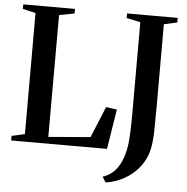

<svg xmlns="http://www.w3.org/2000/svg" viewBox="-60 -802 1019 1044"><g transform="rotate(5 449.0 -280.0)"><path d="M23.5 0V-25L95 -41V-702L24.5 -718V-743H307V-718L223.5 -702L223 -37L452 -56L522 -226L581.5 -217.5L546.5 0ZM536 153Q563 144 584.2 127.5Q605.5 111 621.2 85.2Q637 59.5 648 23.5Q655.5 -1 659.5 -31Q663.5 -61 665.2 -104.8Q667 -148.5 667 -213V-702L591 -718V-743H867.5V-718L795.5 -702V-259Q795.5 -183.5 794.2 -121Q793 -58.5 783.5 -17Q771 37 737.8 79Q704.5 121 657.2 147.8Q610 174.5 555 182.5Z"/></g></svg>

Font: Merriweather 120pt SemiBold
Style: Regular
Weight: 600
Version: Version 2.100